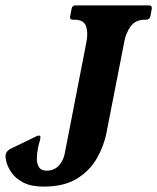

<svg xmlns="http://www.w3.org/2000/svg" viewBox="-38 -680 582 711"><path d="M513 -660Q526 -660 524 -647L519 -620Q516 -607 503 -607H498Q464 -607 446 -582.5Q428 -558 422 -524L357 -192Q348 -142 321.5 -95Q295 -48 247 -18.5Q199 11 124 11Q78 11 49.5 -3.5Q21 -18 6 -39Q-9 -60 -14 -79.5Q-19 -99 -17 -108Q-14 -121 1 -129L92 -173Q100 -178 106 -178Q114 -178 111 -166Q110 -159 107.5 -151.5Q105 -144 102 -128Q99 -113 98.5 -94Q98 -75 106 -61.5Q114 -48 135 -48Q162 -48 179.5 -66.5Q197 -85 202 -113L282 -524Q289 -559 280.5 -583Q272 -607 238 -607H232Q219 -607 222 -620L227 -647Q229 -660 242 -660Z"/></svg>

Font: Young Serif Light
Style: Italic
Weight: 300
Italic angle: -10.979°
Designer: Bastien Sozeau
Foundry: NBR — Bastien Sozeau
Version: Version 5.001